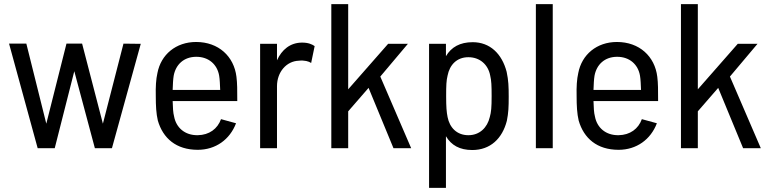

<svg xmlns="http://www.w3.org/2000/svg" viewBox="-20 -720 3731 933"><path d="M163 0H246L341 -374L441 0H524L664 -507L580 -508L480 -119L379 -508H303L205 -119L108 -508H24Z M941 8C1028 8 1097 -42 1127 -121L1054 -141C1037 -94 997 -64 941 -63C878 -62 836 -100 826 -154C821 -172 820 -197 819 -229H1133C1133 -283 1133 -315 1129 -347C1117 -446 1042 -516 933 -516C835 -516 762 -455 745 -365C738 -335 736 -298 737 -254C737 -206 739 -168 747 -134C772 -48 836 8 941 8ZM819 -283C820 -311 821 -334 824 -352C834 -406 873 -444 934 -444C995 -444 1036 -406 1045 -352C1048 -335 1049 -309 1050 -283Z M1244 0H1326V-301C1326 -370 1372 -423 1432 -425C1459 -428 1481 -422 1492 -414L1509 -496C1496 -505 1478 -513 1448 -513C1390 -513 1349 -478 1326 -427V-507H1244Z M1590 0H1672V-179L1771 -293L1892 0H1978L1828 -348L1962 -507H1866L1672 -286V-700H1590Z M2065 -507V193H2147V-58C2173 -14 2214 9 2275 9C2363 9 2421 -47 2443 -133C2451 -173 2452 -200 2452 -250C2452 -300 2451 -328 2442 -371C2419 -459 2361 -515 2277 -515C2215 -515 2173 -491 2147 -447V-507ZM2148 -253C2148 -305 2149 -329 2155 -353C2165 -404 2199 -442 2256 -442C2312 -442 2352 -406 2362 -353C2368 -328 2369 -304 2369 -253C2369 -199 2367 -175 2360 -151C2348 -100 2311 -63 2256 -63C2200 -63 2165 -100 2155 -151C2150 -176 2148 -200 2148 -253Z M2584 0H2666V-700H2584Z M2986 8C3073 8 3142 -42 3172 -121L3099 -141C3082 -94 3042 -64 2986 -63C2923 -62 2881 -100 2871 -154C2866 -172 2865 -197 2864 -229H3178C3178 -283 3178 -315 3174 -347C3162 -446 3087 -516 2978 -516C2880 -516 2807 -455 2790 -365C2783 -335 2781 -298 2782 -254C2782 -206 2784 -168 2792 -134C2817 -48 2881 8 2986 8ZM2864 -283C2865 -311 2866 -334 2869 -352C2879 -406 2918 -444 2979 -444C3040 -444 3081 -406 3090 -352C3093 -335 3094 -309 3095 -283Z M3289 0H3371V-179L3470 -293L3591 0H3677L3527 -348L3661 -507H3565L3371 -286V-700H3289Z"/></svg>

Font: Vanilla Cream Book
Style: Regular
Weight: 400
Designer: Jeremy Tribby, Jinavaṁso
Foundry: Tribby Type
Version: Version 1.422;Glyphs 3.1.2 (3151)